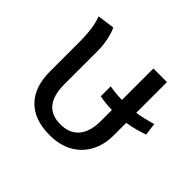

<svg xmlns="http://www.w3.org/2000/svg" viewBox="-140 -736 919 919"><g transform="rotate(45 319.5 -277.0)"><path d="M513 -288V-203Q513 -140 487 -91Q461 -42 412 -14.5Q363 13 295 13Q191 13 136 -43.5Q81 -100 81 -203V-392Q81 -454 75.5 -490.5Q70 -527 59 -555L146 -567Q156 -550 164.5 -512.5Q173 -475 173 -437V-209Q173 -135 203.5 -97.5Q234 -60 295 -60Q356 -60 388.5 -98Q421 -136 421 -209V-283Q374 -284 337 -292V-359Q378 -352 421 -351V-564H513V-356Q559 -363 612 -379L620 -316Q565 -296 513 -288Z"/></g></svg>

Font: FiraGOUPP
Style: Medium
Weight: 400
Designer: bBox Type
Foundry: bBox Type GmbH
Version: Version 1.001